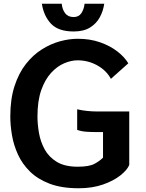

<svg xmlns="http://www.w3.org/2000/svg" viewBox="-20 -991 780 1025"><path d="M400 14Q309 14 245.2 -10.2Q181.5 -34.5 140.2 -75Q99 -115.5 76 -165.8Q53 -216 44 -268.8Q35 -321.5 35 -369Q35 -462 57.5 -531.2Q80 -600.5 118 -649Q156 -697.5 203.2 -727.2Q250.5 -757 300 -770.5Q349.5 -784 395 -784Q461 -784 514.8 -765Q568.5 -746 606.8 -716.2Q645 -686.5 665 -653L572 -570Q548 -615 499.2 -642Q450.5 -669 394 -669Q360 -669 322.8 -653.2Q285.5 -637.5 253 -602.2Q220.5 -567 200.2 -509.8Q180 -452.5 180 -369Q180 -328 188 -281.5Q196 -235 218.2 -194Q240.5 -153 283 -127Q325.5 -101 395 -101Q456 -101 484.5 -116.5Q513 -132 530 -149.5V-286H490Q465.5 -286 440.2 -287.8Q415 -289.5 392 -297.5V-407.5Q420 -401 447.2 -398.5Q474.5 -396 494 -396H670V-110.5Q659.5 -84 623.2 -55Q587 -26 530 -6Q473 14 400 14ZM373.5 -823Q291 -823 252.2 -864.5Q213.5 -906 203.5 -971H309.5Q312.5 -940.5 327.8 -920.2Q343 -900 373.5 -900Q400 -900 414 -920.2Q428 -940.5 431.5 -971H536.5Q531 -932.5 512.8 -898.8Q494.5 -865 460.5 -844Q426.5 -823 373.5 -823Z"/></svg>

Font: Junction
Style: Bold
Weight: 700
Designer: Caroline Hadilaksono
Foundry: Caroline Hadilaksono, Tyler Finck, The League of Moveable Type
Version: Version 2.000; ttfautohint (v1.8.3)